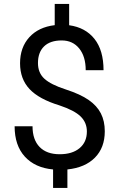

<svg xmlns="http://www.w3.org/2000/svg" viewBox="-20 -846 602 968"><path d="M418 -183.1Q418 -228 386.5 -258.8Q355 -289.6 280.3 -314.5Q176.3 -346.2 128.7 -397.2Q81.1 -448.2 81.1 -526.9Q81.1 -606.9 127.7 -658.2Q174.3 -709.5 255.9 -719.2V-826.2H328.6V-718.8Q410.6 -707.5 456.3 -649.9Q502 -592.3 502 -492.2H412.1Q412.1 -561 379.4 -601.6Q346.7 -642.1 291 -642.1Q232.9 -642.1 202.1 -612.1Q171.4 -582 171.4 -528.3Q171.4 -478.5 203.9 -449Q236.3 -419.4 310.8 -395.3Q385.3 -371.1 427 -342Q468.8 -313 488.5 -274.4Q508.3 -235.8 508.3 -184.1Q508.3 -101.6 458.7 -51.3Q409.2 -1 319.8 8.3V101.6H247.6V8.3Q156.7 0 105.2 -56.4Q53.7 -112.8 53.7 -209.5H144Q144 -141.6 179.7 -105Q215.3 -68.4 280.8 -68.4Q344.7 -68.4 381.3 -99.1Q418 -129.9 418 -183.1Z"/></svg>

Font: Vazir FD
Style: Regular-FD
Weight: 400
Designer: Saber Rastikerdar
Foundry: Saber Rastikerdar
Version: Version 30.0.0